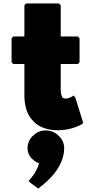

<svg xmlns="http://www.w3.org/2000/svg" viewBox="-20 -731 547 1110"><path d="M175 50 167 57C150 74 139 99 139 125C139 148 148 170 163 185L171 192C181 202 191 207 206 213C192 264 157 302 149 311L145 315L156 326L201 359L204 357C218 346 232 335 246 322L254 315C306 266 351 201 351 125C351 99 340 74 322 57L315 50C297 33 271 23 243 23C216 23 193 33 175 50ZM57 -520 47 -510V-371L57 -361H121V-181C121 -128 132 -70 173 -30L181 -22C211 5 255 22 317 22C393 22 450 -11 450 -11H451L461 -21L415 -168L404 -179L401 -176C401 -176 381 -161 360 -161C353 -161 347 -163 342 -166C336 -174 331 -191 331 -217V-361H430L440 -371V-510L430 -520H331V-701L321 -711H131L121 -701V-520Z"/></svg>

Font: Hussar Woodtype
Style: Ultra
Weight: 900
Foundry: Cannot Into Space Fonts
Version: Version 1.07